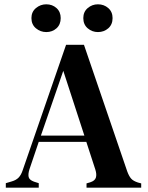

<svg xmlns="http://www.w3.org/2000/svg" viewBox="-20 -872 689 892"><path d="M7 0V-21L34 -29Q55 -35 66.5 -47Q78 -59 85 -80L287 -664H370L571 -76Q579 -54 589 -42.5Q599 -31 621 -24L636 -20V0H382V-20L399 -25Q421 -32 425.5 -47Q430 -62 423 -84L381 -213H160L117 -86Q110 -64 113 -50Q116 -36 138 -28L160 -21V0ZM170 -242H372L274 -543ZM195 -723Q168 -723 147 -740.5Q126 -758 126 -788Q126 -817 147 -834.5Q168 -852 195 -852Q223 -852 242.5 -834.5Q262 -817 262 -788Q262 -758 242.5 -740.5Q223 -723 195 -723ZM435 -723Q408 -723 387.5 -740.5Q367 -758 367 -788Q367 -817 387.5 -834.5Q408 -852 435 -852Q463 -852 483 -834.5Q503 -817 503 -788Q503 -758 483 -740.5Q463 -723 435 -723Z"/></svg>

Font: DeepMind Serif Text
Style: Regular
Weight: 400
Designer: Frank Grießhammer / Modifications: Colophon Foundry
Foundry: Colophon Foundry
Version: Version 5.003; ttfautohint (v1.8.2)